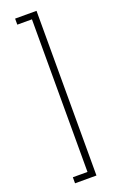

<svg xmlns="http://www.w3.org/2000/svg" viewBox="-172 -843 602 986"><g transform="rotate(-20 129.5 -350.0)"><path d="M172 -800V100H55V67H135V-767H55V-800Z"/></g></svg>

Font: Albert Sans ExtraLight
Style: Regular
Weight: 250
Designer: Andreas Rasmussen
Foundry: a.Foundry
Version: Version 1.025